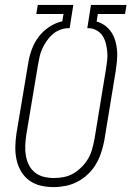

<svg xmlns="http://www.w3.org/2000/svg" viewBox="-20 -755 540 783"><path d="M199 8Q172 8 146 2Q120 -4 99.5 -19Q79 -34 66 -56Q53 -78 47.5 -103.5Q42 -129 42.5 -156Q43 -183 47 -210L95 -497Q99 -524 109 -552Q119 -580 137 -604Q155 -628 180.5 -645Q206 -662 234 -668L239 -698H128L134 -735H279L264 -640H255Q238 -639 221.5 -632Q205 -625 192 -613Q179 -601 169 -586Q159 -571 152 -555.5Q145 -540 141.5 -523.5Q138 -507 135 -491L87 -204Q84 -183 83 -161.5Q82 -140 85.5 -120Q89 -100 98 -82Q107 -64 122.5 -51.5Q138 -39 158.5 -34Q179 -29 200 -29Q220 -29 240.5 -33Q261 -37 279 -47.5Q297 -58 313 -74Q329 -90 339.5 -108Q350 -126 355.5 -146Q361 -166 365 -186L412 -472Q415 -490 417 -507.5Q419 -525 417.5 -542.5Q416 -560 412 -576.5Q408 -593 399.5 -607Q391 -621 376 -630Q361 -639 344 -640H336L351 -735H496L490 -698H379L374 -667Q393 -662 408.5 -650.5Q424 -639 434.5 -623Q445 -607 450.5 -587.5Q456 -568 457.5 -548Q459 -528 457 -507Q455 -486 452 -466L405 -180Q400 -155 392 -131Q384 -107 371 -85Q358 -63 338.5 -44.5Q319 -26 296 -14Q273 -2 248 3Q223 8 199 8Z"/></svg>

Font: Iosevka Curly Extralight
Style: Italic
Weight: 200
Italic angle: -9°
Monospace: yes
Designer: Belleve Invis
Foundry: Belleve Invis
Version: Version 22.1.2; ttfautohint (v1.8.4)